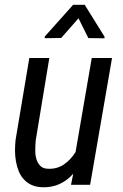

<svg xmlns="http://www.w3.org/2000/svg" viewBox="-20 -770 514 800"><path d="M415.5 -610.4V-617.2L333 -750H284.7L166.5 -617.7V-610.8L234.9 -611.8L307.1 -693.8L348.1 -611.3ZM285.2 -46.4 275.9 0H355.5L446.8 -528.3H362.3L294.9 -136.7C281.7 -115.2 265.6 -98.1 246.6 -85C227.5 -71.8 204.6 -65.4 178.7 -66.9C164.1 -67.4 153.3 -72.3 146 -81.1C138.7 -89.4 133.3 -99.6 130.4 -111.8C127.4 -124 126.5 -136.7 127 -149.9C127.4 -163.1 127.9 -175.3 128.9 -185.5L185.5 -528.3H102.1L44.9 -187C43.5 -172.4 42.5 -157.7 42.5 -142.6C42.5 -127.4 43.9 -112.3 46.4 -98.1C48.8 -83.5 52.7 -69.8 58.1 -56.6C63.5 -43.5 70.3 -32.2 79.6 -22.5C88.4 -12.7 99.1 -4.9 112.3 1C125.5 6.8 140.6 9.8 158.7 10.3C184.1 10.7 207.5 6.3 228.5 -3.4C249.5 -13.2 268.6 -27.3 285.2 -46.4Z"/></svg>

Font: Roboto Condensed
Style: Italic
Weight: 400
Designer: Google
Version: Version 1.000;PS 001.000;hotconv 1.0.88;makeotf.lib2.5.64775